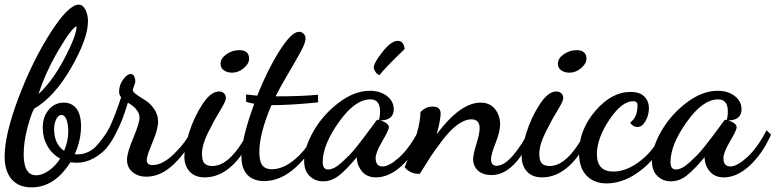

<svg xmlns="http://www.w3.org/2000/svg" viewBox="-30 -734 3341 827"><path d="M349 -643Q349 -568 276.5 -442Q204 -316 117 -266Q103 -241 87.5 -181Q72 -121 72 -69Q72 21 126 21Q152 21 181 0.5Q210 -20 229 -51Q193 -71 173.5 -106.5Q154 -142 154 -183Q154 -231 180 -261.5Q206 -292 245 -292Q279 -292 299 -266.5Q319 -241 319 -190Q319 -130 292 -70Q296 -69 303 -69Q328 -69 351 -80Q374 -91 393 -114Q412 -137 426 -158Q440 -179 454 -212.5Q468 -246 474.5 -265Q481 -284 492 -315Q483 -324 483 -340Q483 -367 500 -391Q517 -415 533 -415Q544 -415 548.5 -404Q553 -393 553 -384Q553 -378 547.5 -364Q542 -350 542 -346Q542 -338 559 -326Q576 -314 596.5 -301.5Q617 -289 634 -264.5Q651 -240 651 -210Q651 -178 626.5 -120Q602 -62 602 -45Q602 -23 627 -23Q671 -23 721.5 -73Q772 -123 796 -174L814 -162Q779 -86 721.5 -29.5Q664 27 601 27Q564 27 540.5 7Q517 -13 517 -46Q517 -75 544 -139.5Q571 -204 571 -227Q571 -242 562.5 -255Q554 -268 546 -274.5Q538 -281 521 -292Q508 -250 497.5 -222Q487 -194 466.5 -154.5Q446 -115 424.5 -91.5Q403 -68 370 -50.5Q337 -33 299 -33Q291 -33 273 -35Q205 73 106 73Q50 73 20 38Q-10 3 -10 -60Q-10 -155 50 -313.5Q110 -472 187.5 -593Q265 -714 309 -714Q327 -714 338 -692Q349 -670 349 -643ZM300 -621Q279 -614 223 -519.5Q167 -425 136 -329Q196 -384 248 -483Q300 -582 300 -621ZM203 -177Q203 -115 246 -84Q264 -125 264 -169Q264 -200 256 -219.5Q248 -239 235 -239Q222 -239 212.5 -221Q203 -203 203 -177Z M913 -340Q926 -340 934.5 -332.5Q943 -325 943 -311Q943 -298 917.5 -256.5Q892 -215 866 -162.5Q840 -110 840 -72Q840 -41 851 -30Q862 -19 885 -19Q964 -19 1042 -172L1057 -156Q1022 -68 968 -19Q914 30 852 30Q810 30 787 5Q764 -20 764 -59Q764 -99 785 -164.5Q806 -230 842 -285Q878 -340 913 -340ZM970 -421Q949 -421 934.5 -431Q920 -441 920 -460Q920 -483 945.5 -500.5Q971 -518 1000 -518Q1043 -518 1043 -481Q1043 -460 1020 -440.5Q997 -421 970 -421Z M1340 -326V-293Q1221 -281 1139 -281Q1087 -158 1087 -80Q1087 -39 1100 -22Q1113 -5 1141 -5Q1191 -5 1243.5 -50.5Q1296 -96 1335 -174L1349 -164Q1308 -71 1243 -12.5Q1178 46 1108 46Q1062 46 1036 19.5Q1010 -7 1010 -59Q1010 -137 1065 -287Q1039 -292 1030 -296V-327Q1054 -324 1078 -322Q1123 -435 1174.5 -516Q1226 -597 1258 -597Q1269 -597 1277.5 -589Q1286 -581 1286 -568Q1286 -550 1267 -514.5Q1248 -479 1213 -420Q1178 -361 1157 -319Q1272 -319 1340 -326Z M1666 -263Q1666 -217 1609 -215Q1645 -204 1645 -185Q1645 -174 1616.5 -125.5Q1588 -77 1588 -53Q1588 -17 1618 -17Q1646 -17 1689.5 -56Q1733 -95 1774 -173L1793 -154Q1756 -71 1701 -20.5Q1646 30 1590 30Q1550 30 1528.5 3.5Q1507 -23 1507 -57Q1462 -3 1430 22Q1398 47 1362 47Q1327 47 1303.5 24Q1280 1 1280 -41Q1280 -99 1321 -170Q1362 -241 1429.5 -292Q1497 -343 1563 -343Q1607 -343 1636.5 -320.5Q1666 -298 1666 -263ZM1590 -213Q1593 -218 1598 -218H1600L1602 -217Q1607 -233 1607 -254Q1607 -306 1565 -306Q1499 -306 1429.5 -208Q1360 -110 1360 -36Q1360 -4 1383 -4Q1396 -4 1410.5 -11.5Q1425 -19 1442 -34.5Q1459 -50 1473.5 -64.5Q1488 -79 1507 -103Q1526 -127 1537 -141.5Q1548 -156 1566 -180.5Q1584 -205 1590 -213ZM1713 -523Q1628 -441 1604 -410Q1593 -415 1586.5 -425.5Q1580 -436 1580 -443Q1580 -463 1617.5 -510.5Q1655 -558 1683 -558Q1709 -558 1713 -523Z M1713 -14Q1713 -15 1731 -59Q1749 -103 1765 -158Q1781 -213 1781 -251Q1803 -275 1833 -275Q1868 -275 1868 -245Q1868 -218 1851 -156Q1953 -292 2040 -292Q2080 -292 2102 -264.5Q2124 -237 2124 -199Q2124 -166 2104.5 -117.5Q2085 -69 2085 -49Q2085 -20 2109 -20Q2142 -20 2180.5 -65.5Q2219 -111 2250 -173L2267 -159Q2188 20 2088 20Q2050 20 2029 1Q2008 -18 2008 -49Q2008 -69 2022 -114Q2036 -159 2036 -181Q2036 -220 2001 -220Q1973 -220 1941.5 -197.5Q1910 -175 1876.5 -131Q1843 -87 1825 -59.5Q1807 -32 1778 15Q1735 15 1713 -14Z M2366 -340Q2379 -340 2387.5 -332.5Q2396 -325 2396 -311Q2396 -298 2370.5 -256.5Q2345 -215 2319 -162.5Q2293 -110 2293 -72Q2293 -41 2304 -30Q2315 -19 2338 -19Q2417 -19 2495 -172L2510 -156Q2475 -68 2421 -19Q2367 30 2305 30Q2263 30 2240 5Q2217 -20 2217 -59Q2217 -99 2238 -164.5Q2259 -230 2295 -285Q2331 -340 2366 -340ZM2423 -421Q2402 -421 2387.5 -431Q2373 -441 2373 -460Q2373 -483 2398.5 -500.5Q2424 -518 2453 -518Q2496 -518 2496 -481Q2496 -460 2473 -440.5Q2450 -421 2423 -421Z M2686 -338Q2726 -338 2745.5 -318Q2765 -298 2765 -268Q2765 -238 2750.5 -212.5Q2736 -187 2715 -187Q2696 -187 2684 -206Q2716 -228 2716 -281Q2716 -298 2697 -298Q2648 -298 2594.5 -218Q2541 -138 2541 -70Q2541 5 2612 5Q2671 5 2732.5 -44.5Q2794 -94 2826 -173L2846 -155Q2810 -64 2735 -4Q2660 56 2583 56Q2529 56 2496.5 22.5Q2464 -11 2464 -76Q2464 -174 2534 -256Q2604 -338 2686 -338Z M3164 -263Q3164 -217 3107 -215Q3143 -204 3143 -185Q3143 -174 3114.5 -125.5Q3086 -77 3086 -53Q3086 -17 3116 -17Q3144 -17 3187.5 -56Q3231 -95 3272 -173L3291 -154Q3254 -71 3199 -20.5Q3144 30 3088 30Q3048 30 3026.5 3.5Q3005 -23 3005 -57Q2960 -3 2928 22Q2896 47 2860 47Q2825 47 2801.5 24Q2778 1 2778 -41Q2778 -99 2819 -170Q2860 -241 2927.5 -292Q2995 -343 3061 -343Q3105 -343 3134.5 -320.5Q3164 -298 3164 -263ZM3088 -213Q3091 -218 3096 -218H3098L3100 -217Q3105 -233 3105 -254Q3105 -306 3063 -306Q2997 -306 2927.5 -208Q2858 -110 2858 -36Q2858 -4 2881 -4Q2894 -4 2908.5 -11.5Q2923 -19 2940 -34.5Q2957 -50 2971.5 -64.5Q2986 -79 3005 -103Q3024 -127 3035 -141.5Q3046 -156 3064 -180.5Q3082 -205 3088 -213Z"/></svg>

Font: Dancing Script
Style: Bold
Weight: 700
Designer: Pablo Impallari
Foundry: Pablo Impallari. www.impallari.com Igino Marini. www.ikern.com
Version: Version 1.002